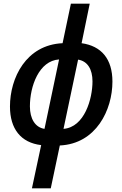

<svg xmlns="http://www.w3.org/2000/svg" viewBox="-20 -780 659 1040"><path d="M153 240H255L304 8C501 -1 589 -185 589 -338C589 -461 529 -531 422 -546L466 -760H364L319 -546C121 -537 34 -358 34 -203C34 -82 93 -7 203 6ZM221 -82C170 -90 142 -137 142 -204C142 -313 191 -451 300 -458ZM324 -82 403 -457C454 -449 481 -405 481 -339C481 -245 438 -91 324 -82Z"/></svg>

Font: Noto Sans Display SemiCondensed Medium
Style: Italic
Weight: 500
Width: 4
Italic angle: -12°
Designer: Monotype Design Team
Foundry: Monotype Imaging Inc.
Version: Version 1.900